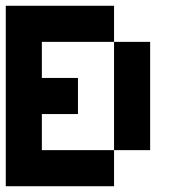

<svg xmlns="http://www.w3.org/2000/svg" viewBox="-20 -645 665 665"><path d="M125 -125H375V0H0V-625H375V-500H125V-375H250V-250H125ZM500 -125H375V-500H500Z"/></svg>

Font: Tiny5
Style: Regular
Weight: 400
Designer: Stefan Schmidt
Foundry: Made with Bits'n'Picas by Kreative Software
Version: Version 1.002; ttfautohint (v1.8.4.7-5d5b)